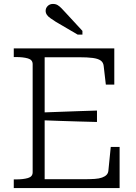

<svg xmlns="http://www.w3.org/2000/svg" viewBox="-20 -956 690 976"><path d="M588 -209V0H50V-44H61Q98 -44 122 -51Q146 -58 146 -80V-630Q146 -652 122 -659Q98 -666 61 -666H50V-710H561V-526H518L507 -621Q505 -639 491.5 -648.5Q478 -658 451 -661.5Q424 -665 382 -665H207V-45H406Q438 -45 461 -46.5Q484 -48 499 -53.5Q514 -59 522 -67.5Q530 -76 531 -89L543 -209ZM186 -384Q234 -386 282 -387.5Q330 -389 378 -391Q426 -393 473 -394V-336Q426 -337 378 -338.5Q330 -340 282 -341.5Q234 -343 186 -345ZM315 -890Q303 -903 293 -913.5Q283 -924 273 -930Q263 -936 249 -936Q233 -936 222.5 -925.5Q212 -915 212 -901Q212 -890 218.5 -880.5Q225 -871 237 -863Q249 -855 264 -845L375 -780H399V-799Z"/></svg>

Font: Roboto Serif 20pt ExtraLight
Style: Regular
Weight: 250
Version: Version 1.008